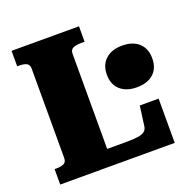

<svg xmlns="http://www.w3.org/2000/svg" viewBox="-126 -834 953 958"><g transform="rotate(-20 350.5 -355.0)"><path d="M392 -710H34V-628H44Q68 -628 83 -621Q98 -614 98 -592V-118Q98 -96 83 -89Q68 -82 44 -82H34V0H642V-235H542L528 -131Q526 -113 514 -103.5Q502 -94 478 -90.5Q454 -87 415 -87H315V-592Q315 -614 331.5 -621Q348 -628 375 -628H392ZM560 -325Q505 -325 472.5 -354Q440 -383 440 -435Q440 -487 472.5 -516.5Q505 -546 560 -546Q617 -546 649 -516.5Q681 -487 681 -435Q681 -383 649 -354Q617 -325 560 -325Z"/></g></svg>

Font: Roboto Serif 20pt ExtraBold
Style: Regular
Weight: 800
Version: Version 1.008